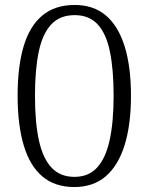

<svg xmlns="http://www.w3.org/2000/svg" viewBox="-20 -744 599 774"><path d="M280 10Q201 10 150.5 -33Q100 -76 75.5 -158.5Q51 -241 51 -359Q51 -475 75 -556.5Q99 -638 150 -681Q201 -724 281 -724Q357 -724 407 -681.5Q457 -639 482.5 -557Q508 -475 508 -358Q508 -242 482.5 -159.5Q457 -77 406.5 -33.5Q356 10 280 10ZM280 -31Q337 -31 371.5 -68.5Q406 -106 422 -179Q438 -252 438 -358Q438 -464 423 -536.5Q408 -609 373.5 -646Q339 -683 281 -683Q221 -683 186 -645Q151 -607 136 -534.5Q121 -462 121 -358Q121 -250 137 -177.5Q153 -105 188 -68Q223 -31 280 -31Z"/></svg>

Font: Noto Serif Armenian Light
Style: Regular
Weight: 300
Version: Version 2.007